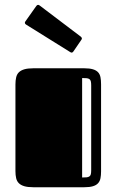

<svg xmlns="http://www.w3.org/2000/svg" viewBox="-20 -787 490 807"><path d="M44.9 -432.1Q44.9 -448.7 47.9 -461.7Q50.8 -474.6 59.1 -482.9Q67.4 -491.2 82 -495.6Q96.7 -500 120.1 -500H334Q356.4 -500 370.4 -495.8Q384.3 -491.7 392.1 -483.4Q399.9 -475.1 402.3 -462.4Q404.8 -449.7 404.8 -432.1V-66.9Q404.8 -50.3 402.3 -37.8Q399.9 -25.4 392.1 -16.8Q384.3 -8.3 370.4 -4.2Q356.4 0 334 0H120.1Q96.7 0 82 -4.4Q67.4 -8.8 59.1 -17.1Q50.8 -25.4 47.9 -38.1Q44.9 -50.8 44.9 -67.9ZM363.3 -427.7Q363.3 -438.5 361.8 -444.8Q360.4 -451.2 356 -454.3Q351.6 -457.5 344.2 -458.3Q336.9 -459 325.2 -459V-41Q336.9 -41 344.2 -41.7Q351.6 -42.5 356 -45.7Q360.4 -48.8 361.8 -54.9Q363.3 -61 363.3 -72.3ZM88.9 -684.1Q84.5 -687 84.5 -691.4Q84.5 -694.8 87.9 -698.7L132.8 -762.2Q136.2 -766.6 140.1 -766.6Q143.1 -766.6 147 -763.7L319.8 -632.8Q324.2 -628.9 324.2 -625.5Q324.2 -622.1 321.3 -618.7L288.6 -570.8Q285.6 -565.9 280.3 -565.9Q278.8 -565.9 277.3 -566.9Q275.9 -567.9 273.9 -568.8Z"/></svg>

Font: Fascinate Inline
Style: Regular
Weight: 900
Designer: Astigmatic (AOETI)
Foundry: Astigmatic (AOETI)
Version: Version 1.000